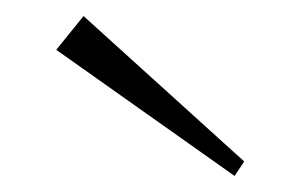

<svg xmlns="http://www.w3.org/2000/svg" viewBox="-20 -975 373 239"><path d="M50 -913 272 -756 284 -774 84 -955Z"/></svg>

Font: Sprat Medium
Style: Regular
Weight: 500
Designer: Ethan Nakache
Foundry: Collletttivo
Version: Version 2.000;Glyphs 3.2 (3217)